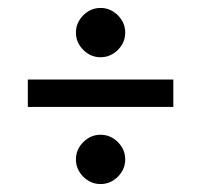

<svg xmlns="http://www.w3.org/2000/svg" viewBox="-20 -538 506 483"><path d="M233 -199Q258 -199 276.5 -180.5Q295 -162 295 -137Q295 -112 276.5 -93.5Q258 -75 233 -75Q208 -75 189.5 -93.5Q171 -112 171 -137Q171 -162 189.5 -180.5Q208 -199 233 -199ZM233 -518Q258 -518 276.5 -499.5Q295 -481 295 -456Q295 -431 276.5 -412.5Q258 -394 233 -394Q208 -394 189.5 -412.5Q171 -431 171 -456Q171 -481 189.5 -499.5Q208 -518 233 -518ZM416 -338V-269H50V-338Z"/></svg>

Font: Podkova
Style: Regular
Weight: 400
Designer: Ilya Yudin
Foundry: Cyreal (www.cyreal.org)
Version: Version 2.103